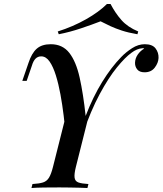

<svg xmlns="http://www.w3.org/2000/svg" viewBox="-20 -944 816 964"><path d="M361 -106Q352 -70 354.5 -52Q357 -34 373.5 -28Q390 -22 424 -20L419 0Q403 -1 380 -1.5Q357 -2 331 -2.5Q305 -3 279 -3Q237 -3 199.5 -2.5Q162 -2 138 0L143 -20Q177 -22 196 -28Q215 -34 226 -52Q237 -70 246 -106L315 -380L360 -317L405 -336L439 -416ZM697 -702Q681 -701 667 -695Q653 -689 640 -679Q609 -657 567 -605.5Q525 -554 480.5 -471.5Q436 -389 395 -270L310 -265Q306 -311 299.5 -364.5Q293 -418 283.5 -470Q274 -522 260.5 -565.5Q247 -609 229 -635Q211 -661 187 -661Q170 -661 158.5 -649.5Q147 -638 140 -614L114 -538Q114 -538 103 -538Q92 -538 92 -538L123 -628Q139 -677 164.5 -699.5Q190 -722 235 -722Q294 -722 328 -678.5Q362 -635 380 -554Q398 -473 410 -362Q447 -458 493 -532.5Q539 -607 589 -658Q612 -682 643 -702Q674 -722 707 -722Q745 -722 761 -701Q777 -680 776 -653Q775 -628 757 -604.5Q739 -581 706 -581Q680 -581 668.5 -596Q657 -611 658 -630Q659 -652 672 -670.5Q685 -689 704 -700Q703 -701 701 -701.5Q699 -702 697 -702ZM485 -837Q444 -821 387.5 -802Q331 -783 275 -772L270 -786Q346 -810 411.5 -847Q477 -884 517 -924H535Q559 -878 590 -843Q621 -808 674 -786L670 -772Q624 -780 592 -790.5Q560 -801 535 -812.5Q510 -824 485 -837Z"/></svg>

Font: Playfair Display Medium
Style: Italic
Weight: 500
Italic angle: -14°
Designer: Claus Eggers Sørensen
Foundry: Claus Eggers Sørensen
Version: Version 1.203